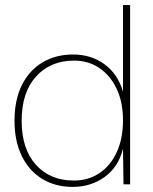

<svg xmlns="http://www.w3.org/2000/svg" viewBox="-20 -724 601 754"><path d="M265 10Q198 10 146.5 -21Q95 -52 66 -110.5Q37 -169 37 -250Q37 -332 66 -390Q95 -448 147 -479Q199 -510 267 -510Q338 -510 390.5 -471.5Q443 -433 463 -364V-704H491V0H465L463 -140Q445 -68 391 -29Q337 10 265 10ZM270 -15Q326 -15 369.5 -43.5Q413 -72 438 -125.5Q463 -179 463 -251Q463 -323 438 -375.5Q413 -428 370 -457Q327 -486 271 -486Q178 -486 121.5 -423.5Q65 -361 65 -250Q65 -139 121 -77Q177 -15 270 -15Z"/></svg>

Font: Prodigy Sans ExtraLight
Style: Regular
Weight: 200
Designer: Wei Huang
Foundry: Wei Huang
Version: Version 1.003; ttfautohint (v1.8.3)